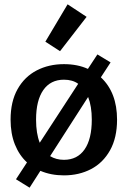

<svg xmlns="http://www.w3.org/2000/svg" viewBox="-20 -798 591 889"><path d="M190 -605 293 -778 381 -720 258 -561ZM54 32 105 -46Q69 -79 49 -129Q29 -179 29 -244Q29 -328 61.5 -385.5Q94 -443 150 -472Q206 -501 276 -501Q339 -501 387 -479L431 -546L492 -509L447 -440Q522 -370 522 -244Q522 -160 489.5 -102Q457 -44 401.5 -15Q346 14 276 14Q216 14 167 -7L117 71ZM342 -410Q316 -429 276 -429Q214 -429 180.5 -381Q147 -333 147 -244Q147 -180 164 -137ZM405 -244Q405 -306 388 -349L212 -75Q240 -58 276 -58Q338 -58 371.5 -106Q405 -154 405 -244Z"/></svg>

Font: Maitree Semibold
Style: Regular
Weight: 600
Designer: CadsonDemak Team
Foundry: CadsonDemak
Version: Version 1.000